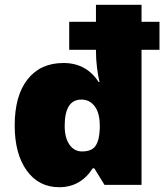

<svg xmlns="http://www.w3.org/2000/svg" viewBox="-20 -780 703 810"><path d="M230 9.8Q143.1 9.8 92.5 -60.8Q42 -131.3 42 -251Q42 -376 96.2 -445.1Q150.4 -514.2 248 -514.2Q344.2 -514.2 396 -434.1H399.9Q394 -457 389.4 -493.2Q384.8 -529.3 384.8 -564.9V-569.8H272V-688H384.8V-759.8H577.1V-688H652.8V-569.8H577.1V0H420.9L377.9 -69.8H371.1Q319.8 9.8 230 9.8ZM326.2 -141.1Q367.2 -141.1 383.3 -165Q399.4 -189 400.9 -237.8V-250Q400.9 -303.2 379.6 -331.5Q358.4 -359.9 323.2 -359.9Q252.9 -359.9 252.9 -249Q252.9 -198.7 272.9 -169.9Q293 -141.1 326.2 -141.1Z"/></svg>

Font: Open Sans ExtBd
Style: Bold
Weight: 800
Foundry: Ascender Corporation
Version: Version 1.10